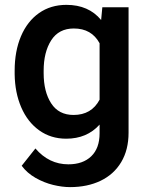

<svg xmlns="http://www.w3.org/2000/svg" viewBox="-20 -558 607 786"><path d="M68.8 120.6 125 49.8Q180.7 114.7 259.8 114.7Q319.3 114.7 353.5 81.8Q387.7 48.8 387.7 -12.2V-47.9Q335.9 9.8 251 9.8Q188 9.8 140.4 -24.4Q92.8 -58.6 66.9 -118.7Q41 -178.7 40 -254.4V-268.6Q40 -348.6 65.9 -409.7Q91.8 -470.7 139.6 -504.4Q187.5 -538.1 252 -538.1Q342.8 -538.1 394 -476.1L398.9 -528.3H506.3V-14.6Q506.3 55.2 476.3 105.5Q446.3 155.8 392.1 181.9Q337.9 208 266.6 208Q234.9 208 197.5 199Q160.2 189.9 125.5 170.2Q90.8 150.4 68.8 120.6ZM158.7 -258.3Q158.7 -182.6 189.5 -135Q220.2 -87.4 281.2 -87.4Q354.5 -87.4 387.7 -149.9V-380.9Q355 -441.4 282.2 -441.4Q220.7 -441.4 189.7 -393.1Q158.7 -344.7 158.7 -268.6Z"/></svg>

Font: Mardoto Medium
Style: Regular
Weight: 500
Designer: Christian Robertson, Vahan Hovhannisyan
Foundry: Google
Version: Version 1.000